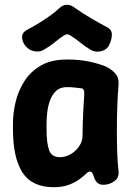

<svg xmlns="http://www.w3.org/2000/svg" viewBox="-20 -764 559 800"><path d="M204 16Q113 16 73.5 -45.5Q34 -107 34 -225V-250Q34 -291 44.5 -337Q55 -383 80.5 -424Q106 -465 149.5 -490.5Q193 -516 259 -516Q309 -516 346 -508.5Q383 -501 413 -490Q439 -480 457.5 -461Q476 -442 474 -413Q470 -364 468.5 -314Q467 -264 467 -216Q467 -168 468.5 -126Q470 -84 474 -50Q477 -24 456.5 -9Q436 6 410 6Q396 6 387 -1.5Q378 -9 373 -22Q369 -35 365.5 -42Q362 -49 354 -49Q348 -49 337.5 -39Q327 -29 310 -16.5Q293 -4 267 6Q241 16 204 16ZM229 -109Q252 -109 273.5 -121Q295 -133 309.5 -154Q324 -175 324 -200Q324 -230 325 -257Q326 -284 327.5 -311Q329 -338 331 -369Q333 -395 319 -396Q310 -397 293.5 -399Q277 -401 259 -401Q231 -401 214.5 -386Q198 -371 189 -347Q180 -323 177 -297Q174 -271 174 -250V-225Q174 -168 184.5 -138.5Q195 -109 229 -109ZM429 -649Q447 -639 446 -617.5Q445 -596 435 -578V-576Q427 -561 412.5 -554.5Q398 -548 383 -549Q368 -550 357 -557Q332 -572 314 -587Q296 -602 274 -616Q260 -626 246 -616Q225 -602 207 -587Q189 -572 163 -557Q148 -547 126 -550Q104 -553 91 -568L89 -569Q73 -587 72 -607Q71 -627 91 -639Q113 -650 138.5 -665.5Q164 -681 188 -698Q212 -715 227 -730Q242 -744 259 -744Q276 -744 291 -732Q323 -709 360 -687.5Q397 -666 429 -649Z"/></svg>

Font: Winky Sans SemiBold
Style: Regular
Weight: 600
Designer: Simon Atzbach
Foundry: typofactur
Version: Version 1.205